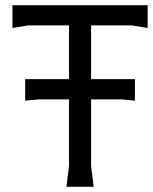

<svg xmlns="http://www.w3.org/2000/svg" viewBox="-20 -720 589 740"><path d="M77 -415H500V-332L448 -337H129L77 -332ZM236 0 246 -80V-664H331V-80L341 0ZM28 -612V-700H549V-612L489 -622H88Z"/></svg>

Font: AR One Sans
Style: Regular
Weight: 400
Designer: Niteesh Yadav
Foundry: Niteesh Yadav
Version: Version 1.001;gftools[0.9.33]